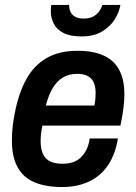

<svg xmlns="http://www.w3.org/2000/svg" viewBox="-20 -743 547 775"><path d="M232 12Q164 12 118.5 -7.5Q73 -27 50.5 -69Q28 -111 28 -175Q28 -202 31 -231Q34 -260 40 -288Q55 -366 85.5 -422Q116 -478 167 -508Q218 -538 294 -538Q356 -538 398 -519Q440 -500 461 -461Q482 -422 482 -363Q482 -340 478.5 -308.5Q475 -277 466 -236H151Q147 -217 145.5 -201.5Q144 -186 144 -173Q144 -142 153.5 -121.5Q163 -101 182.5 -91.5Q202 -82 233 -82Q254 -82 272 -87.5Q290 -93 304 -105.5Q318 -118 328 -137Q338 -156 342 -184H456Q448 -134 428.5 -97Q409 -60 380 -36Q351 -12 313.5 0Q276 12 232 12ZM165 -317H361Q364 -332 365 -345Q366 -358 366 -368Q366 -395 357.5 -412Q349 -429 332.5 -437Q316 -445 292 -445Q258 -445 233.5 -430Q209 -415 192.5 -387Q176 -359 165 -317ZM309 -596Q263 -596 236 -610Q209 -624 197 -647.5Q185 -671 185 -697Q185 -703 185.5 -709.5Q186 -716 187 -723H259Q259 -705 266 -692.5Q273 -680 286 -674Q299 -668 317 -668Q341 -668 356.5 -676.5Q372 -685 381 -698Q390 -711 393 -723H466Q461 -693 442.5 -664Q424 -635 391.5 -615.5Q359 -596 309 -596Z"/></svg>

Font: Archivo SemiCondensed SemiBold
Style: Italic
Weight: 600
Width: 4
Italic angle: -10°
Designer: Hector Gatti
Foundry: Omnibus-Type
Version: Version 2.001